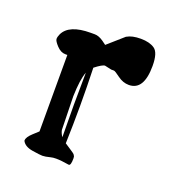

<svg xmlns="http://www.w3.org/2000/svg" viewBox="-91 -530 553 599"><g transform="rotate(20 185.5 -230.0)"><path d="M140.6 -213.4C141.6 -251.1 145.5 -278.6 152.3 -295.9C151.7 -260.4 151.4 -224.8 151.4 -189C151.4 -153.2 151.7 -117.4 152.3 -81.5C147.5 -88.7 144.4 -95.7 143.1 -102.5ZM223.6 -332H232.4C235 -332 242.2 -327.6 253.9 -318.8C265.6 -310.1 278 -305.7 291 -305.7C324.2 -305.7 340.8 -332.7 340.8 -386.7C340.8 -416 335.1 -434.6 323.7 -442.4C312.3 -450.2 297 -454.1 277.6 -454.1C258.2 -454.1 243.2 -450.8 232.4 -444.3H231.9L179.2 -397.9L166.5 -407.2C156.1 -414.4 146.5 -418 137.7 -418H124C76.5 -418 46.7 -405.4 34.7 -380.4C31.7 -373.9 30.3 -368.3 30.3 -363.8C30.3 -359.2 34.7 -352.1 43.7 -342.5C52.7 -332.9 62.2 -328.1 72.3 -328.1H79.1V-74.2L61.5 -58.1C50.5 -48 44.9 -39.4 44.9 -32.2V-30.8L45.4 -29.8C50.9 -19.4 62.3 -12.8 79.3 -10C96.4 -7.2 107.8 -5.9 113.5 -5.9C119.2 -5.9 127.9 -7.3 139.6 -10.3C144.2 -11.6 150.1 -12.2 157.2 -12.2C168.3 -12.2 182.5 -10.7 199.7 -7.8H200.7C205.2 -7.8 207.5 -15.5 207.5 -30.8L207 -37.1C206.7 -38.1 206.1 -39.2 205.3 -40.5C204.5 -41.8 203.7 -43.1 202.9 -44.2C202.1 -45.3 196.9 -49 187.5 -55.2C178.1 -61.4 171.9 -65.4 168.9 -67.4C170.2 -109 170.9 -150.7 170.9 -192.4C170.9 -234 170.2 -276 168.9 -318.4C184.6 -330.7 195.3 -336.9 201.2 -336.9Z"/></g></svg>

Font: Drukaatie burti
Style: Regular
Weight: 400
Version: Version 0.14.4